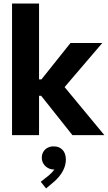

<svg xmlns="http://www.w3.org/2000/svg" viewBox="-20 -772 616 1097"><path d="M48.8 -752H203.1V-318.4H216.8L382.8 -526.4H564.5L349.1 -274.4L576.2 0H393.6L215.3 -224.6H203.1V0H48.8ZM212.9 266.6 259.8 229.5Q277.8 214.4 291 196.3H286.1Q269.5 196.3 253.9 187.7Q238.3 179.2 228.5 163.8Q218.8 148.4 218.8 128.9Q218.8 109.9 228 94.7Q237.3 79.6 252.9 71.8Q268.6 64 286.1 64.5Q316.4 63.5 336.2 83Q356 102.5 356.4 139.6Q356 204.1 293 262.7L243.2 304.7Z"/></svg>

Font: Reddit Sans Fudge ExtraBold
Style: Regular
Weight: 800
Designer: Stephen Hutchings
Foundry: Reddit
Version: Version 1.011